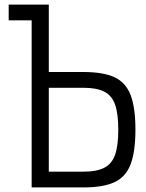

<svg xmlns="http://www.w3.org/2000/svg" viewBox="-20 -820 640 840"><path d="M18 -731V-800H193.5V-731ZM118.5 0V-800H193.5V-17L141.5 -69H345Q403 -69 436.2 -86Q469.5 -103 483.5 -143Q497.5 -183 497.5 -252.5Q497.5 -322.5 483.5 -362.2Q469.5 -402 436.2 -419Q403 -436 345 -436H146.5V-505H345Q431.5 -505 481 -482Q530.5 -459 551.5 -404Q572.5 -349 572.5 -252.5Q572.5 -157 551.5 -101.5Q530.5 -46 481 -23Q431.5 0 345 0Z"/></svg>

Font: Victor Mono Thin
Style: Regular
Weight: 100
Monospace: yes
Designer: Rune Bjørnerås
Version: Version 1.561;gftools[0.9.30]